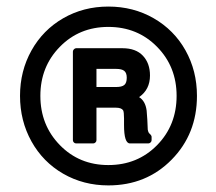

<svg xmlns="http://www.w3.org/2000/svg" viewBox="-20 -728 658 585"><path d="M41 -436Q41 -511.7 75.9 -574.2Q110.8 -636.7 172.6 -672.4Q234.4 -708 310.1 -708Q386.2 -708 448.2 -672.4Q510.3 -636.7 545.2 -574.5Q580.1 -512.2 580.1 -436Q580.1 -319.8 502.9 -241.5Q425.8 -163.1 310.1 -163.1Q234.4 -163.1 172.6 -198.7Q110.8 -234.4 75.9 -297.1Q41 -359.9 41 -436ZM103 -436Q103 -346.7 162.4 -285.9Q221.7 -225.1 310.1 -225.1Q398.9 -225.1 458.5 -285.6Q518.1 -346.2 518.1 -436Q518.1 -524.9 458.5 -585.4Q398.9 -646 310.1 -646Q221.7 -646 162.4 -585.4Q103 -524.9 103 -436ZM202.1 -300.8V-570.8Q202.1 -574.7 205.3 -577.9Q208.5 -581.1 211.9 -581.1H353Q394 -581.1 415.5 -558.1Q437 -535.2 437 -498Q437 -455.1 403.8 -432.1Q422.9 -420.4 426.8 -391.1Q429.2 -365.2 430.2 -333Q432.1 -322.3 437 -319.8Q441.9 -314.9 441.9 -311V-300.8Q441.9 -296.9 438.7 -293.9Q435.5 -291 432.1 -291H376Q357.9 -291 357.9 -347.2V-367.2Q357.9 -387.2 355 -392.1Q349.6 -399.9 333 -399.9H273.9V-300.8Q273.9 -296.9 270.8 -293.9Q267.6 -291 264.2 -291H211.9Q208 -291 205.1 -293.9Q202.1 -296.9 202.1 -300.8ZM334 -518.1H273.9V-462.9H334Q351.1 -462.9 358.6 -469Q366.2 -475.1 366.2 -491.2Q366.2 -505.9 358.6 -512Q351.1 -518.1 334 -518.1Z"/></svg>

Font: Fragment Mono SemBd
Style: Regular
Weight: 600
Designer: Wei Huang based on Nimbus Sans by URW Studio, based on Helvetica by Max Miedinger.
Foundry: Wei Huang
Version: Version 1.011